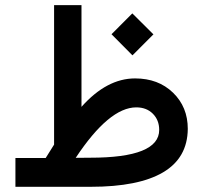

<svg xmlns="http://www.w3.org/2000/svg" viewBox="-20 -718 781 738"><path d="M412.1 -589.9 485.1 -663 488.7 -666.5 492.2 -663 566.2 -589.4 569.8 -585.9 566.2 -582.4 492.2 -508.3 489.2 -505.3 485.6 -508.8 412.1 -582.9 408.6 -586.4ZM327 -111.8Q591.9 -111.8 591.9 -218.6Q591.9 -256.4 567.5 -280.9Q543.1 -305.3 503.8 -305.3Q399.5 -305.3 271 -111.3ZM155.7 -110.8Q160.7 -119.4 187.9 -162.2V-688.2V-698.2H198H283.1H293.2V-688.2V-307.3Q390.4 -416.6 499.2 -416.6Q588.4 -416.6 645.1 -361.7Q701.8 -306.8 701.8 -222.7Q700.8 -110.8 606.5 -55.4Q512.3 0 329 0H49.4H39.3V-10.1V-100.8V-110.8H49.4Z"/></svg>

Font: Vazir FD Medium
Style: Regular
Weight: 500
Foundry: DejaVu fonts team - Redesigned by Saber Rastikerdar
Version: Version 21.10;October 20, 2019;FontCreator 12.0.0.2547 64-bi